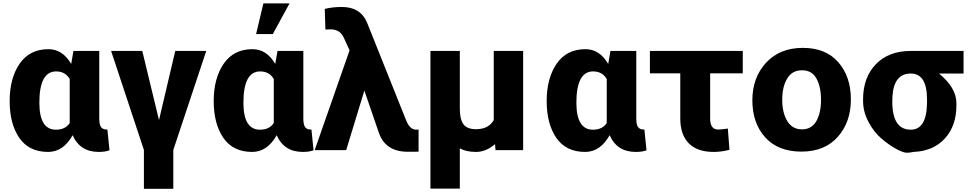

<svg xmlns="http://www.w3.org/2000/svg" viewBox="-20 -870 5833 1155"><path d="M271.5 -574.2Q356.4 -574.2 408.2 -485.4L421.9 -563.5H577.1V-158.2Q577.1 -120.1 587.9 -105.5Q598.6 -90.8 621.1 -90.8H626L638.7 34.2Q613.3 43.9 574.2 43.9Q460.9 43.9 417 -56.6Q360.4 43.9 269.5 43.9Q154.3 43.9 96.2 -40.5Q38.1 -125 38.1 -262.2Q38.1 -399.4 98.1 -486.8Q158.2 -574.2 271.5 -574.2ZM216.8 -252Q216.8 -89.8 316.4 -89.8Q373 -89.8 399.4 -129.9V-394.5Q373 -440.4 317.4 -440.4Q216.8 -440.4 216.8 -252Z M648.4 -563.5H835.9L936.5 -147.5L1034.2 -563.5H1220.7L1022.5 32.2V265.6H845.7V32.2Z M1499 -574.2Q1584 -574.2 1635.7 -485.4L1649.4 -563.5H1804.7V-158.2Q1804.7 -120.1 1815.4 -105.5Q1826.2 -90.8 1848.6 -90.8H1853.5L1866.2 34.2Q1840.8 43.9 1801.8 43.9Q1688.5 43.9 1644.5 -56.6Q1587.9 43.9 1497.1 43.9Q1381.8 43.9 1323.7 -40.5Q1265.6 -125 1265.6 -262.2Q1265.6 -399.4 1325.7 -486.8Q1385.7 -574.2 1499 -574.2ZM1444.3 -252Q1444.3 -89.8 1543.9 -89.8Q1600.6 -89.8 1627 -129.9V-394.5Q1600.6 -440.4 1544.9 -440.4Q1444.3 -440.4 1444.3 -252ZM1520.5 -665 1564.5 -849.6H1721.7L1621.1 -665Z M1873 33.2 2083 -567.4 2048.8 -641.6Q2026.4 -693.4 1968.8 -693.4L1937.5 -692.4L1933.6 -816.4Q1980.5 -828.1 2036.1 -828.1Q2150.4 -828.1 2189.5 -730.5L2425.8 -139.6Q2448.2 -89.8 2483.4 -89.8Q2484.4 -89.8 2498 -90.8V42Q2496.1 43 2433.6 43Q2297.9 43 2258.8 -72.3L2171.9 -325.2L2062.5 33.2Z M2569.3 264.6V-563.5H2746.1V-214.8Q2746.1 -153.3 2767.6 -123Q2789.1 -92.8 2843.8 -92.8Q2918.9 -92.8 2950.2 -147.5V-563.5H3127V33.2H2960.9L2958 -2.9Q2903.3 43.9 2843.8 43.9Q2784.2 43.9 2746.1 22.5V264.6Z M3502 -574.2Q3586.9 -574.2 3638.7 -485.4L3652.3 -563.5H3807.6V-158.2Q3807.6 -120.1 3818.4 -105.5Q3829.1 -90.8 3851.6 -90.8H3856.4L3869.1 34.2Q3843.8 43.9 3804.7 43.9Q3691.4 43.9 3647.5 -56.6Q3590.8 43.9 3500 43.9Q3384.8 43.9 3326.7 -40.5Q3268.6 -125 3268.6 -262.2Q3268.6 -399.4 3328.6 -486.8Q3388.7 -574.2 3502 -574.2ZM3447.3 -252Q3447.3 -89.8 3546.9 -89.8Q3603.5 -89.8 3629.9 -129.9V-394.5Q3603.5 -440.4 3547.9 -440.4Q3447.3 -440.4 3447.3 -252Z M3889.6 -428.7V-563.5H4448.2V-428.7H4252V-157.2Q4252 -90.8 4299.8 -90.8Q4323.2 -90.8 4358.4 -96.7L4368.2 31.2Q4320.3 43.9 4272.5 43.9Q4174.8 43.9 4123.5 -7.8Q4072.3 -59.6 4072.3 -158.2V-428.7Z M4583 -43.9Q4505.9 -129.9 4505.9 -266.6Q4505.9 -403.3 4588.4 -492.7Q4670.9 -582 4809.6 -582Q4948.2 -582 5023.4 -495.1Q5098.6 -408.2 5098.6 -272Q5098.6 -135.7 5020 -46.9Q4941.4 42 4800.8 42Q4660.2 42 4583 -43.9ZM4715.3 -397.5Q4685.5 -347.7 4685.5 -270Q4685.5 -192.4 4715.8 -142.1Q4746.1 -91.8 4804.2 -91.8Q4862.3 -91.8 4890.6 -141.1Q4918.9 -190.4 4918.9 -269Q4918.9 -347.7 4891.6 -397.5Q4864.3 -447.3 4804.7 -447.3Q4745.1 -447.3 4715.3 -397.5Z M5171.9 -262.7V-271.5Q5171.9 -404.3 5249 -483.9Q5326.2 -563.5 5458 -563.5H5776.4V-427.7H5628.9Q5733.4 -341.8 5733.4 -249V-236.3Q5733.4 -113.3 5664.1 -37.1Q5594.7 39.1 5475.6 43.9Q5455.1 48.8 5434.1 48.8Q5413.1 48.8 5369.6 24.9Q5326.2 1 5281.2 -37.6Q5236.3 -76.2 5204.1 -137.2Q5171.9 -198.2 5171.9 -262.7ZM5347.7 -258.8Q5347.7 -89.8 5459 -89.8Q5553.7 -89.8 5556.6 -249V-271.5Q5556.6 -427.7 5459 -427.7Q5357.4 -427.7 5348.6 -291Z"/></svg>

Font: GenEi M Gothic v2 Heavy
Style: Regular
Weight: 800
Version: Version 2.0